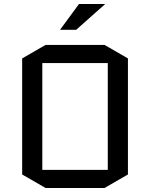

<svg xmlns="http://www.w3.org/2000/svg" viewBox="-20 -928 745 953"><path d="M615 -62 499 5H206L90 -62V-638L206 -705H499L615 -638ZM190 -615V-85H515V-615ZM278 -780 372 -908H502L358 -780Z"/></svg>

Font: Quantico
Style: Regular
Weight: 400
Designer: Matt Desmond
Foundry: MADtype
Version: Version 2.002